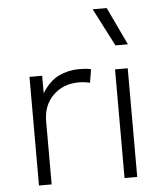

<svg xmlns="http://www.w3.org/2000/svg" viewBox="-53 -799 711 845"><g transform="rotate(-5 302.0 -376.0)"><path d="M85 0V-480H141V-403Q174 -455.5 216 -475.2Q258 -495 305 -495Q318 -495 331.8 -494Q345.5 -493 358 -490L348 -431Q335.5 -434 323.2 -435.5Q311 -437 299 -437Q230 -437 185.5 -393.2Q141 -349.5 141 -279V0Z M463 0V-480H519V0ZM474 -585 388 -752H450L529 -585Z"/></g></svg>

Font: Geologica Roman Thin
Style: Regular
Weight: 250
Designer: Sindre Bremnes, Frode Helland
Foundry: Monokrom Skriftforlag AS
Version: Version 1.010;gftools[0.9.28]